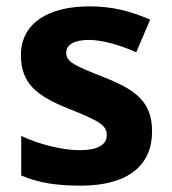

<svg xmlns="http://www.w3.org/2000/svg" viewBox="-20 -576 542 606"><path d="M460 -161C460 -254 409 -292 311 -331C215 -369 189 -380 189 -410C189 -435 215 -450 261 -450C302 -450 359 -434 410 -411L454 -514C392 -541 333 -556 263 -556C133 -556 46 -503 46 -402C46 -312 97 -273 194 -234C292 -195 317 -181 317 -150C317 -120 291 -102 230 -102C180 -102 106 -119 47 -147V-22C102 1 157 10 234 10C388 10 460 -57 460 -161Z"/></svg>

Font: Noto Sans Canadian Aboriginal
Style: Bold
Weight: 700
Designer: Monotype Design Team, Typotheque's Kevin King
Foundry: Monotype Imaging Inc.
Version: Version 2.004